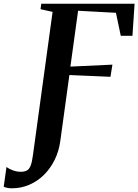

<svg xmlns="http://www.w3.org/2000/svg" viewBox="-137 -763 746 1035"><path d="M-73 252Q-86.5 252 -98.5 249.5Q-110.5 247 -117 243.5L-102 137Q-87 148.5 -66.2 155.8Q-45.5 163 -25.5 163Q-6 163 6.8 156.8Q19.5 150.5 27.5 131.5Q35.5 112.5 40.5 74L146.5 -699L81.5 -713.5L85.5 -743H588.5L577 -570H514L488 -694L284 -705L242.5 -404L469 -414.5L458.5 -349L237 -358.5L188 -2.5Q180.5 52.5 157.5 99Q134.5 145.5 99.8 179.8Q65 214 21 233Q-23 252 -73 252Z"/></svg>

Font: Merriweather 96pt SemiBold
Style: Italic
Weight: 600
Italic angle: -7.8°
Version: Version 2.101